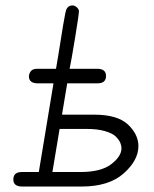

<svg xmlns="http://www.w3.org/2000/svg" viewBox="-20 -683 565 703"><path d="M28.8 -25.9Q28.8 -52.7 59.1 -53.2H122.1L175.8 -377.9H116.2Q86.4 -378.9 85.9 -402.8Q85.9 -412.6 92.5 -421.9Q99.1 -431.2 117.2 -431.2H185.1L193.8 -482.9Q201.7 -534.7 210.9 -589.4Q220.2 -644 223.1 -648.9Q230 -663.1 245.1 -663.1Q253.9 -663.1 261.5 -656Q269 -648.9 269 -642.1Q269 -629.9 254.6 -542.5Q240.2 -455.1 234.9 -431.2H335.9Q368.2 -431.2 368.2 -404.8Q368.2 -377.9 336.9 -377.9H226.1L207 -263.2H324.2Q410.2 -263.2 448.5 -227.1Q486.8 -190.9 486.8 -147.9Q486.8 -96.2 432.9 -48.1Q378.9 0 278.8 0H59.1Q28.8 -1 28.8 -25.9ZM171.9 -53.2H274.9Q350.1 -53.2 387.5 -82Q424.8 -110.8 424.8 -140.1Q424.8 -149.9 420.4 -160.4Q416 -170.9 404.1 -182.9Q392.1 -194.8 364.5 -202.9Q336.9 -210.9 297.9 -210.9H198.2Z"/></svg>

Font: CMU Typewriter Text
Style: LightOblique
Weight: 200
Italic angle: -9.46001°
Version: Version 0.7.0